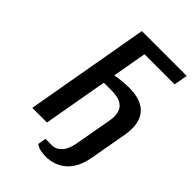

<svg xmlns="http://www.w3.org/2000/svg" viewBox="-245 -794 1020 1020"><g transform="rotate(45 265.0 -283.5)"><path d="M70 0 193 -700H530L516 -623H290L180 0ZM301 133Q282 133 262 128.5Q242 124 228 113L236 67H286Q314 67 337.5 42.5Q361 18 371 -37L408 -245Q418 -304 392.5 -333.5Q367 -363 304 -363H244L256 -430Q275 -434 304.5 -437Q334 -440 357 -440Q453 -440 494 -390.5Q535 -341 518 -245L481 -37Q466 48 418.5 90.5Q371 133 301 133Z"/></g></svg>

Font: Cuprum SemiBold
Style: Italic
Weight: 600
Italic angle: -10°
Version: Version 3.000